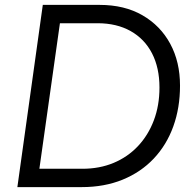

<svg xmlns="http://www.w3.org/2000/svg" viewBox="-20 -765 785 785"><path d="M51 0 155 -745H387Q489 -745 562.5 -702.5Q636 -660 676 -586Q716 -512 716 -415Q716 -324 688.5 -248Q661 -172 608.5 -116.5Q556 -61 481.5 -30.5Q407 0 314 0ZM141 -75H317Q387 -75 444.5 -99Q502 -123 544 -167.5Q586 -212 609 -273Q632 -334 632 -407Q632 -488 601.5 -547Q571 -606 514 -638Q457 -670 379 -670H225Z"/></svg>

Font: Kosmopol Plus Jakarta Sans Italic It
Style: Regular
Weight: 400
Italic angle: -8.04999°
Designer: Gumpita Rahayu
Foundry: Tokotype
Version: Version 2.006